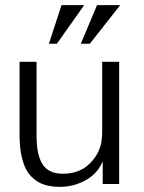

<svg xmlns="http://www.w3.org/2000/svg" viewBox="-20 -715 559 746"><path d="M357 -695H447L329 -545H294ZM219 -695H307L201 -545H170ZM377 -475H443V0H379V-89Q361 -42 314 -15.5Q267 11 213 11Q152 11 118 -15Q86 -38 72 -79Q59 -117 57 -161Q56 -173 56 -202V-475H122V-188Q122 -113 145.5 -76.5Q169 -40 224 -40Q291 -40 331 -82Q365 -116 374 -163Q377 -182 377 -202Z"/></svg>

Font: Pavanam
Style: Regular
Weight: 400
Designer: Tharique Azeez
Foundry: Tharique Azeez
Version: Version 1.86; ttfautohint (v1.3) -l 8 -r 50 -G 200 -x 14 -D 